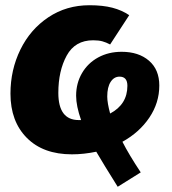

<svg xmlns="http://www.w3.org/2000/svg" viewBox="-20 -571 658 734"><path d="M448 -29Q473 20 518 88L430 143Q376 57 348 9Q300 19 255 19Q145 19 82.5 -44Q20 -107 20 -213Q20 -304 58 -381.5Q96 -459 165 -505Q234 -551 322 -551Q373 -551 409.5 -541.5Q446 -532 474 -513L401 -401Q386 -409 371.5 -413Q357 -417 336 -417Q267 -417 235 -358.5Q203 -300 203 -216Q203 -112 281 -112H290Q271 -166 271 -205Q271 -253 293.5 -291.5Q316 -330 355.5 -351.5Q395 -373 445 -373Q510 -373 549.5 -339Q589 -305 589 -244Q589 -178 551 -121.5Q513 -65 448 -29ZM467 -243Q467 -278 437 -278Q416 -278 403 -258Q390 -238 390 -202Q390 -178 401 -137Q467 -172 467 -243Z"/></svg>

Font: Trujillo ExtraBold
Style: Italic
Weight: 800
Italic angle: -8°
Designer: Fira Sans original fonts by bBox Type GmbH, Carrois Corporate GbR, & Edenspiekermann AG / Changes by Cristiano Sobral
Foundry: Fira Sans original fonts by bBox Type GmbH, Carrois Corporate GbR, & Edenspiekermann AG / Changes by Cristiano Sobral
Version: Version 4.301;July 28, 2020;FontCreator 13.0.0.2655 64-bit